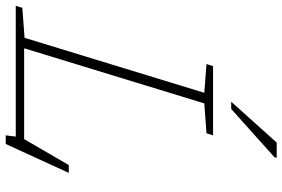

<svg xmlns="http://www.w3.org/2000/svg" viewBox="-210 -794 1011 688"><g transform="rotate(90 296.0 -449.5)"><path d="M322 -675.5 124.5 -30H450L543 -190H571L467.5 36H436.5L441 0H-27.5L-20.5 -23.5L87 -31.5L284 -675.5L181 -683.5L188.5 -707H436.5L429 -683.5ZM316 -772 462.5 -935H517L515 -927L342 -772Z"/></g></svg>

Font: Newsreader 6pt ExtraLight
Style: Italic
Weight: 275
Italic angle: -17°
Designer: Hugues Gentile
Foundry: Production Type
Version: Version 1.003; ttfautohint (v1.8.3)